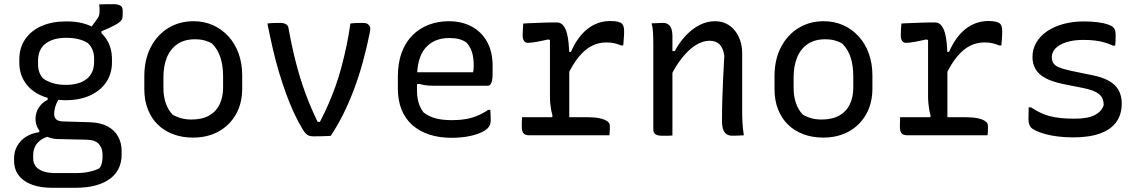

<svg xmlns="http://www.w3.org/2000/svg" viewBox="-20 -644 5440 914"><path d="M399 -494 442 -553Q450 -564 452 -572Q454 -580 454 -590Q454 -604 453.5 -610.5Q453 -617 452 -623Q467 -624 487.5 -624Q508 -624 524 -624Q541 -624 552.5 -617.5Q564 -611 564 -595V-570Q564 -560 560 -551.5Q556 -543 543 -534Q530 -525 502 -512L463 -495V-468ZM293 -542Q360 -543 409.5 -521Q459 -499 486 -458.5Q513 -418 513 -362V-347Q513 -293 485 -252Q457 -211 407.5 -189Q358 -167 293 -167Q226 -167 176.5 -189Q127 -211 99.5 -251.5Q72 -292 72 -346V-361Q72 -417 100 -457.5Q128 -498 177.5 -520Q227 -542 293 -542ZM295 -464Q233 -464 197 -436.5Q161 -409 161 -354V-340Q161 -317 167.5 -299.5Q174 -282 187 -269Q208 -255 234 -247.5Q260 -240 293 -240Q357 -240 392.5 -268Q428 -296 428 -350V-365Q428 -388 420.5 -406.5Q413 -425 398 -439Q379 -451 354 -457.5Q329 -464 295 -464ZM207 -196 268 -184Q253 -164 245.5 -143Q238 -122 238 -101Q238 -84 248 -75.5Q258 -67 278 -66L410 -62Q459 -60 492 -42.5Q525 -25 542 5.5Q559 36 559 75V93Q559 126 546.5 154.5Q534 183 507 204.5Q480 226 438 238Q396 250 337 250H231Q184 250 149.5 240.5Q115 231 92 213.5Q69 196 58 173Q47 150 47 122V110Q47 77 62 50.5Q77 24 104 7Q131 -10 167 -15V-44L226 2Q195 8 175.5 21.5Q156 35 147 53.5Q138 72 138 95V111Q138 131 149 146.5Q160 162 184 171Q208 180 247 180H342Q363 180 382.5 177.5Q402 175 420 170Q438 165 452 158Q461 148 464.5 133.5Q468 119 468 105V90Q468 61 450.5 41.5Q433 22 393 21L254 18Q223 17 199 4Q175 -9 162 -30.5Q149 -52 149 -78Q149 -107 164.5 -131.5Q180 -156 207 -169Z M901 -543Q951 -543 993 -524.5Q1035 -506 1066.5 -472Q1098 -438 1115.5 -390.5Q1133 -343 1133 -284V-223Q1133 -152 1103 -99.5Q1073 -47 1020.5 -18Q968 11 899 11Q847 11 804.5 -5Q762 -21 731.5 -50.5Q701 -80 684 -123Q667 -166 667 -220V-281Q667 -360 697.5 -419Q728 -478 781 -510.5Q834 -543 901 -543ZM908 -457Q858 -457 824.5 -434Q791 -411 774.5 -370.5Q758 -330 758 -277V-223Q758 -187 768.5 -154.5Q779 -122 802 -98Q821 -87 843 -81Q865 -75 891 -75Q942 -75 975.5 -94Q1009 -113 1025.5 -147.5Q1042 -182 1042 -226V-280Q1042 -331 1029.5 -370Q1017 -409 990 -436Q974 -446 954 -451.5Q934 -457 908 -457Z M1314 -535Q1326 -535 1334.5 -532Q1343 -529 1348 -523.5Q1353 -518 1354 -507Q1370 -418 1389.5 -343Q1409 -268 1434 -200Q1459 -132 1492 -64H1503Q1525 -106 1543.5 -148.5Q1562 -191 1577.5 -234.5Q1593 -278 1605.5 -325Q1618 -372 1629 -423.5Q1640 -475 1648 -532Q1663 -534 1678 -534.5Q1693 -535 1708 -535Q1721 -535 1729 -530.5Q1737 -526 1740.5 -518Q1744 -510 1742 -497Q1727 -421 1708 -351.5Q1689 -282 1665.5 -219.5Q1642 -157 1614.5 -101.5Q1587 -46 1554 3Q1533 4 1512 4.5Q1491 5 1472 5Q1461 5 1452.5 2.5Q1444 0 1436.5 -7.5Q1429 -15 1421 -28Q1398 -66 1378.5 -108.5Q1359 -151 1342 -198Q1325 -245 1309 -297.5Q1293 -350 1279.5 -408.5Q1266 -467 1253 -532Q1267 -534 1283 -534.5Q1299 -535 1314 -535Z M2116 -543Q2178 -543 2225 -518Q2272 -493 2298.5 -445.5Q2325 -398 2325 -330V-291Q2325 -274 2322.5 -261.5Q2320 -249 2315 -242.5Q2310 -236 2302 -236H2038Q2020 -236 2004 -238.5Q1988 -241 1975 -245L1951 -240L1945 -300H2232Q2234 -308 2234.5 -316.5Q2235 -325 2235 -333Q2235 -371 2226.5 -397Q2218 -423 2200 -442Q2184 -453 2165 -458Q2146 -463 2118 -463Q2047 -463 2006 -416.5Q1965 -370 1965 -271V-213Q1965 -191 1968.5 -172.5Q1972 -154 1979 -138Q1986 -122 1996 -109Q2020 -90 2052.5 -81Q2085 -72 2131 -72Q2167 -72 2196.5 -77Q2226 -82 2252.5 -93Q2279 -104 2304 -121H2314Q2315 -109 2315.5 -96.5Q2316 -84 2316 -72Q2316 -59 2312.5 -50Q2309 -41 2302 -34Q2288 -20 2261.5 -9.5Q2235 1 2201 6.5Q2167 12 2129 12Q2071 12 2023.5 -3.5Q1976 -19 1942.5 -49Q1909 -79 1891.5 -122.5Q1874 -166 1874 -222V-280Q1874 -345 1892.5 -394.5Q1911 -444 1944.5 -477Q1978 -510 2022 -526.5Q2066 -543 2116 -543Z M2606 -66 2610 -95Q2606 -108 2603.5 -122Q2601 -136 2599.5 -152Q2598 -168 2598 -185Q2598 -230 2598 -275Q2598 -320 2598 -365Q2598 -410 2598 -454L2588 -456Q2558 -449 2533 -444.5Q2508 -440 2492 -440Q2482 -440 2475 -449Q2468 -458 2468 -475Q2468 -490 2469 -504.5Q2470 -519 2471 -532Q2483 -533 2496.5 -533.5Q2510 -534 2523 -534.5Q2536 -535 2550 -535.5Q2564 -536 2577.5 -536.5Q2591 -537 2605 -537Q2619 -537 2632 -537Q2643 -537 2652 -531Q2661 -525 2668 -513Q2675 -501 2679.5 -483Q2684 -465 2686.5 -441Q2689 -417 2690 -387Q2690 -351 2690 -310.5Q2690 -270 2690 -227Q2690 -184 2690 -141Q2690 -98 2690 -57ZM2676 -397H2698Q2729 -469 2777 -506.5Q2825 -544 2885 -544Q2908 -544 2921.5 -540.5Q2935 -537 2941 -531Q2946 -526 2948.5 -517.5Q2951 -509 2951 -495Q2951 -477 2949.5 -460.5Q2948 -444 2947 -428H2936Q2919 -435 2903 -438.5Q2887 -442 2866 -442Q2831 -442 2799 -426.5Q2767 -411 2737 -375.5Q2707 -340 2679 -280ZM2465 -86H2779Q2811 -86 2834.5 -81Q2858 -76 2870.5 -67Q2883 -58 2883 -46Q2883 -38 2883 -30.5Q2883 -23 2882.5 -15.5Q2882 -8 2881 0H2500Q2479 0 2471.5 -10Q2464 -20 2464 -38Q2464 -47 2464 -55Q2464 -63 2464.5 -70.5Q2465 -78 2465 -86Z M3521 0Q3506 1 3493 1.5Q3480 2 3465 2Q3451 2 3440 -4.5Q3429 -11 3423 -26.5Q3417 -42 3417 -70Q3417 -122 3418.5 -171.5Q3420 -221 3422.5 -272Q3425 -323 3428 -379Q3423 -415 3405.5 -432.5Q3388 -450 3358 -450Q3334 -450 3308.5 -438Q3283 -426 3258.5 -403Q3234 -380 3210.5 -346.5Q3187 -313 3167 -269L3166 -401H3192Q3215 -443 3244.5 -474.5Q3274 -506 3309.5 -524.5Q3345 -543 3384 -543Q3414 -543 3438 -531Q3462 -519 3478.5 -498Q3495 -477 3504 -450Q3513 -423 3513 -393Q3513 -348 3513 -302.5Q3513 -257 3513 -212Q3513 -167 3513 -121Q3513 -88 3514.5 -59.5Q3516 -31 3521 0ZM3181 1Q3172 2 3163.5 2Q3155 2 3146.5 2Q3138 2 3129 2Q3119 2 3111.5 0Q3104 -2 3099 -6Q3094 -10 3092 -15.5Q3090 -21 3090 -29Q3090 -82 3090 -133Q3090 -184 3090 -234.5Q3090 -285 3090 -335.5Q3090 -386 3090 -437Q3090 -469 3088.5 -492Q3087 -515 3082 -533Q3093 -533 3102 -533.5Q3111 -534 3119.5 -534.5Q3128 -535 3137 -535Q3150 -535 3160 -528.5Q3170 -522 3175.5 -508.5Q3181 -495 3181 -471Q3181 -392 3181 -312.5Q3181 -233 3181 -154.5Q3181 -76 3181 1Z M3901 -543Q3951 -543 3993 -524.5Q4035 -506 4066.5 -472Q4098 -438 4115.5 -390.5Q4133 -343 4133 -284V-223Q4133 -152 4103 -99.5Q4073 -47 4020.5 -18Q3968 11 3899 11Q3847 11 3804.5 -5Q3762 -21 3731.5 -50.5Q3701 -80 3684 -123Q3667 -166 3667 -220V-281Q3667 -360 3697.5 -419Q3728 -478 3781 -510.5Q3834 -543 3901 -543ZM3908 -457Q3858 -457 3824.5 -434Q3791 -411 3774.5 -370.5Q3758 -330 3758 -277V-223Q3758 -187 3768.5 -154.5Q3779 -122 3802 -98Q3821 -87 3843 -81Q3865 -75 3891 -75Q3942 -75 3975.5 -94Q4009 -113 4025.5 -147.5Q4042 -182 4042 -226V-280Q4042 -331 4029.5 -370Q4017 -409 3990 -436Q3974 -446 3954 -451.5Q3934 -457 3908 -457Z M4406 -66 4410 -95Q4406 -108 4403.5 -122Q4401 -136 4399.5 -152Q4398 -168 4398 -185Q4398 -230 4398 -275Q4398 -320 4398 -365Q4398 -410 4398 -454L4388 -456Q4358 -449 4333 -444.5Q4308 -440 4292 -440Q4282 -440 4275 -449Q4268 -458 4268 -475Q4268 -490 4269 -504.5Q4270 -519 4271 -532Q4283 -533 4296.5 -533.5Q4310 -534 4323 -534.5Q4336 -535 4350 -535.5Q4364 -536 4377.5 -536.5Q4391 -537 4405 -537Q4419 -537 4432 -537Q4443 -537 4452 -531Q4461 -525 4468 -513Q4475 -501 4479.5 -483Q4484 -465 4486.5 -441Q4489 -417 4490 -387Q4490 -351 4490 -310.5Q4490 -270 4490 -227Q4490 -184 4490 -141Q4490 -98 4490 -57ZM4476 -397H4498Q4529 -469 4577 -506.5Q4625 -544 4685 -544Q4708 -544 4721.5 -540.5Q4735 -537 4741 -531Q4746 -526 4748.5 -517.5Q4751 -509 4751 -495Q4751 -477 4749.5 -460.5Q4748 -444 4747 -428H4736Q4719 -435 4703 -438.5Q4687 -442 4666 -442Q4631 -442 4599 -426.5Q4567 -411 4537 -375.5Q4507 -340 4479 -280ZM4265 -86H4579Q4611 -86 4634.5 -81Q4658 -76 4670.5 -67Q4683 -58 4683 -46Q4683 -38 4683 -30.5Q4683 -23 4682.5 -15.5Q4682 -8 4681 0H4300Q4279 0 4271.5 -10Q4264 -20 4264 -38Q4264 -47 4264 -55Q4264 -63 4264.5 -70.5Q4265 -78 4265 -86Z M5096 -79Q5160 -79 5193 -97Q5226 -115 5234 -144Q5234 -164 5226.5 -178.5Q5219 -193 5199 -204.5Q5179 -216 5141 -224L5041 -244Q4989 -255 4957 -272Q4925 -289 4910 -314.5Q4895 -340 4895 -373Q4895 -410 4913 -441Q4931 -472 4963.5 -494.5Q4996 -517 5041 -529.5Q5086 -542 5140 -542Q5178 -542 5207 -538Q5236 -534 5254.5 -527.5Q5273 -521 5279 -514Q5284 -510 5286.5 -504.5Q5289 -499 5290 -492Q5291 -485 5291 -476Q5291 -463 5290.5 -451Q5290 -439 5289 -427H5278Q5258 -436 5237.5 -442Q5217 -448 5193 -451Q5169 -454 5136 -454Q5091 -454 5057.5 -443.5Q5024 -433 5005.5 -414.5Q4987 -396 4987 -372Q4987 -357 4993.5 -345Q5000 -333 5020 -324Q5040 -315 5078 -307L5175 -287Q5228 -277 5260 -258.5Q5292 -240 5306 -213Q5320 -186 5320 -152Q5320 -99 5294 -63Q5268 -27 5216.5 -8.5Q5165 10 5090 10Q5051 10 5018 6Q4985 2 4959 -5Q4933 -12 4915 -20Q4897 -28 4888 -37Q4882 -44 4879 -53.5Q4876 -63 4876 -77Q4876 -93 4876.5 -106.5Q4877 -120 4877 -133H4888Q4911 -118 4932.5 -107.5Q4954 -97 4977.5 -91Q5001 -85 5030 -82Q5059 -79 5096 -79Z"/></svg>

Font: Rec Mono Semicasual
Style: Regular
Weight: 400
Version: Version 1.085; ttfautohint (v1.8.4.7-5d5b)